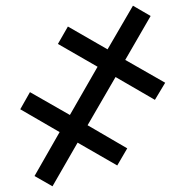

<svg xmlns="http://www.w3.org/2000/svg" viewBox="-20 -650 649 673"><path d="M101 -33 189 -187 51 -267 85 -327 225 -247 322 -416 183 -496 218 -557 357 -477 446 -630 508 -594 419 -440 559 -360 523 -300 385 -380 287 -211 426 -130 391 -70 252 -150 164 3Z"/></svg>

Font: Noto Serif ExtraBold
Style: Regular
Weight: 800
Designer: Monotype Design Team
Foundry: Monotype Imaging Inc.
Version: Version 1.001